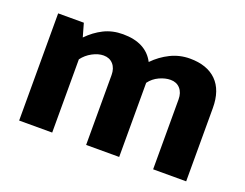

<svg xmlns="http://www.w3.org/2000/svg" viewBox="-84 -650 1031 808"><g transform="rotate(20 432.0 -245.5)"><path d="M206 0H58V-480H173L190 -420Q222 -453 260 -472Q298 -491 345 -491Q448 -491 486 -418Q518 -451 558.5 -471Q599 -491 645 -491Q722 -491 764 -449.5Q806 -408 806 -328V0H658V-313Q658 -343 642 -361Q626 -379 599 -379Q575 -379 549 -367Q523 -355 506 -332V0H358V-313Q358 -343 342 -361Q326 -379 299 -379Q275 -379 249 -365Q223 -351 206 -328Z"/></g></svg>

Font: Mukta Malar ExtraBold
Style: Regular
Weight: 800
Designer: Aadarsh Rajan, Girish Dalvi, Yashodeep Gholap
Foundry: Ek Type
Version: Version 2.538;PS 1.000;hotconv 16.6.51;makeotf.lib2.5.65220;